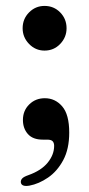

<svg xmlns="http://www.w3.org/2000/svg" viewBox="-20 -471 302 649"><path d="M130.5 -300Q100 -300 78.2 -322.5Q56.5 -345 56.5 -375.5Q56.5 -407 78.2 -429Q100 -451 130.5 -451Q162 -451 183.5 -429Q205 -407 205 -375.5Q205 -345 183.5 -322.5Q162 -300 130.5 -300ZM124.5 1Q91 1 74.2 -18Q57.5 -37 57.5 -65.5Q57.5 -97 78.8 -118Q100 -139 131.5 -139Q166.5 -139 190.2 -111.5Q214 -84 214 -23Q214 32.5 193.8 70.2Q173.5 108 142.5 129.2Q111.5 150.5 79.5 156.5Q53 161 50.5 146Q49.5 138.5 54.8 132.5Q60 126.5 76 121Q119.5 105.5 141.2 78.8Q163 52 163 22Q163 12 158 6.5Q153 1 139.5 1Z"/></svg>

Font: Fraunces 9pt S000
Style: Regular
Weight: 400
Version: Version 1.000; ttfautohint (v1.8.3)